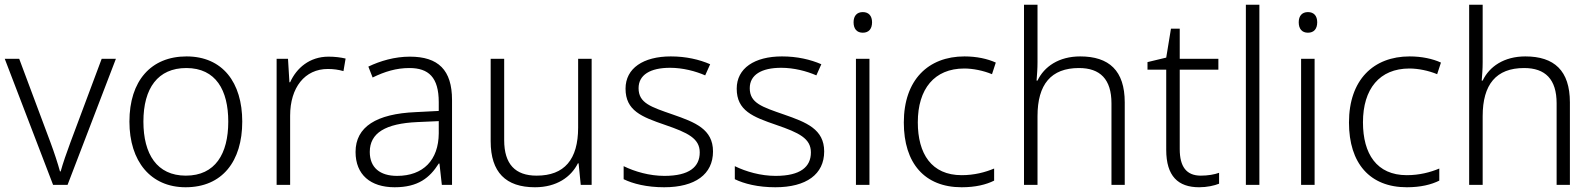

<svg xmlns="http://www.w3.org/2000/svg" viewBox="-20 -780 6726 810"><path d="M204 0H265L469 -532H409L277 -179C261 -136 245 -90 236 -57H233C224 -90 209 -136 193 -179L61 -532H0Z M1002 -267C1002 -432 919 -542 767 -542C617 -542 526 -439 526 -267C526 -99 616 10 763 10C918 10 1002 -100 1002 -267ZM585 -267C585 -408 646 -493 766 -493C891 -493 943 -399 943 -267C943 -131 888 -39 764 -39C642 -39 585 -130 585 -267Z M1366 -541C1286 -541 1231 -493 1204 -433H1201L1195 -532H1147V0H1204V-292C1204 -411 1266 -489 1363 -489C1387 -489 1408 -486 1429 -480L1438 -533C1417 -538 1392 -541 1366 -541Z M1709 -541C1645 -541 1584 -523 1534 -499L1552 -453C1603 -478 1652 -493 1707 -493C1788 -493 1831 -454 1831 -349V-312L1734 -307C1568 -300 1480 -245 1480 -139C1480 -43 1543 10 1645 10C1744 10 1793 -30 1831 -90H1834L1844 0H1887V-358C1887 -485 1829 -541 1709 -541ZM1741 -265 1831 -269V-217C1830 -105 1766 -38 1655 -38C1583 -38 1540 -73 1540 -139C1540 -219 1606 -259 1741 -265Z M2476 -532H2419V-242C2419 -107 2361 -39 2244 -39C2154 -39 2107 -87 2107 -189V-532H2050V-184C2050 -53 2114 10 2237 10C2328 10 2389 -33 2418 -91H2421L2430 0H2476Z M2988 -141C2988 -235 2913 -264 2818 -297C2726 -329 2674 -345 2674 -408C2674 -464 2723 -494 2807 -494C2860 -494 2914 -480 2955 -462L2976 -509C2930 -529 2874 -542 2810 -542C2694 -542 2619 -492 2619 -406C2619 -313 2687 -287 2786 -253C2882 -220 2932 -196 2932 -137C2932 -76 2888 -38 2783 -38C2720 -38 2658 -56 2611 -79V-24C2650 -5 2708 10 2782 10C2913 10 2988 -45 2988 -141Z M3457 -141C3457 -235 3382 -264 3287 -297C3195 -329 3143 -345 3143 -408C3143 -464 3192 -494 3276 -494C3329 -494 3383 -480 3424 -462L3445 -509C3399 -529 3343 -542 3279 -542C3163 -542 3088 -492 3088 -406C3088 -313 3156 -287 3255 -253C3351 -220 3401 -196 3401 -137C3401 -76 3357 -38 3252 -38C3189 -38 3127 -56 3080 -79V-24C3119 -5 3177 10 3251 10C3382 10 3457 -45 3457 -141Z M3620 -729C3595 -729 3581 -713 3581 -686C3581 -658 3595 -642 3620 -642C3645 -642 3659 -658 3659 -686C3659 -713 3645 -729 3620 -729ZM3648 -532H3591V0H3648Z M4037 10C4095 10 4140 -1 4174 -18V-69C4136 -53 4090 -41 4037 -41C3910 -41 3852 -131 3852 -264C3852 -405 3922 -491 4048 -491C4085 -491 4129 -482 4165 -467L4181 -516C4146 -532 4100 -542 4049 -542C3896 -542 3793 -443 3793 -263C3793 -91 3881 10 4037 10Z M4357 -517V-760H4300V0H4357V-290C4357 -424 4414 -493 4532 -493C4621 -493 4669 -446 4669 -344V0H4725V-348C4725 -482 4659 -542 4537 -542C4447 -542 4385 -499 4357 -440H4353C4355 -465 4357 -489 4357 -517Z M5046 -39C4985 -39 4957 -77 4957 -151V-486H5120V-532H4957V-659H4920L4900 -537L4821 -518V-486H4900V-148C4900 -37 4950 10 5039 10C5072 10 5103 3 5123 -5V-51C5104 -44 5076 -39 5046 -39Z M5293 0V-760H5236V0Z M5498 -729C5473 -729 5459 -713 5459 -686C5459 -658 5473 -642 5498 -642C5523 -642 5537 -658 5537 -686C5537 -713 5523 -729 5498 -729ZM5526 -532H5469V0H5526Z M5915 10C5973 10 6018 -1 6052 -18V-69C6014 -53 5968 -41 5915 -41C5788 -41 5730 -131 5730 -264C5730 -405 5800 -491 5926 -491C5963 -491 6007 -482 6043 -467L6059 -516C6024 -532 5978 -542 5927 -542C5774 -542 5671 -443 5671 -263C5671 -91 5759 10 5915 10Z M6235 -517V-760H6178V0H6235V-290C6235 -424 6292 -493 6410 -493C6499 -493 6547 -446 6547 -344V0H6603V-348C6603 -482 6537 -542 6415 -542C6325 -542 6263 -499 6235 -440H6231C6233 -465 6235 -489 6235 -517Z"/></svg>

Font: Noto Sans Myanmar UI Light
Style: Regular
Weight: 300
Designer: Monotype Design Team
Foundry: Monotype Imaging Inc.
Version: Version 2.103